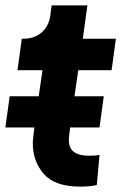

<svg xmlns="http://www.w3.org/2000/svg" viewBox="-21 -688 457 714"><path d="M277 6C294 6 320 5 339 0L349 -112C333 -109 322 -109 310 -109C244 -109 235 -141 235 -169C235 -176 236 -183 237 -191L240 -214H349L365 -330H256L270 -427H394L410 -544H287L304 -668H171L166 -630C159 -577 120 -544 67 -544H60L44 -427H137L123 -330H15L-1 -214H107L104 -190C102 -177 101 -165 101 -154C101 -110 115 -72 142 -41C169 -10 214 6 277 6Z"/></svg>

Font: Plus Jakarta Sans
Style: Bold Italic
Weight: 700
Italic angle: -8°
Designer: Gumpita Rahayu
Foundry: Tokotype
Version: Version 2.071;gftools[0.9.30]